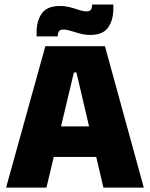

<svg xmlns="http://www.w3.org/2000/svg" viewBox="-20 -848 678 868"><path d="M7.5 0 185 -639H454.5L630 0H447.5L325.5 -520.5H314L190 0ZM175 -138.5V-276.5H461.5V-138.5ZM387 -690Q369 -690 352.2 -693.8Q335.5 -697.5 320.5 -702.2Q305.5 -707 292 -710.8Q278.5 -714.5 267 -714.5Q252.5 -714.5 247 -707Q241.5 -699.5 241 -684V-683.5H145.5V-703Q145.5 -754 169.2 -787.5Q193 -821 252 -821Q271 -821 287.8 -817.2Q304.5 -813.5 319 -808.8Q333.5 -804 346.5 -800.2Q359.5 -796.5 371 -796.5Q385.5 -796.5 390.8 -804Q396 -811.5 396.5 -827V-827.5H492.5V-810.5Q492.5 -757.5 469 -723.8Q445.5 -690 387 -690Z"/></svg>

Font: Anek Tamil Medium ExtraBold
Style: Regular
Weight: 800
Version: Version 1.003